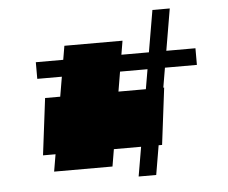

<svg xmlns="http://www.w3.org/2000/svg" viewBox="-51 -758 968 816"><g transform="rotate(-5 433.5 -350.0)"><path d="M508 0 628 -700H702L583 0ZM111 -125 141 -367H649L619 -125ZM152 -52 242 -581H490L401 -52ZM115 -451V-522H796V-451Z"/></g></svg>

Font: Lexend Peta Light
Style: Regular
Weight: 300
Version: Version 1.007